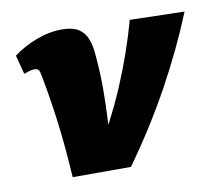

<svg xmlns="http://www.w3.org/2000/svg" viewBox="-57 -502 643 568"><g transform="rotate(-10 264.5 -218.0)"><path d="M118 0Q115 -48 111 -91.5Q107 -135 102 -173Q97 -211 91.5 -245Q86 -279 80 -310Q78 -323 74.5 -328.5Q71 -334 61 -334Q55 -334 47 -331.5Q39 -329 30 -326L15 -383Q45 -406 84.5 -421Q124 -436 162 -436Q193 -436 210.5 -425.5Q228 -415 236.5 -395Q245 -375 247 -347Q252 -293 252 -245.5Q252 -198 249.5 -149Q247 -100 243 -42L197 -45Q257 -141 298 -237.5Q339 -334 365 -429L529 -425Q486 -319 427.5 -212.5Q369 -106 293 0Z"/></g></svg>

Font: Ysabeau Black
Style: Italic
Weight: 900
Italic angle: -12°
Version: Version 2.000;gftools[0.9.27.dev2+g8671c4b]